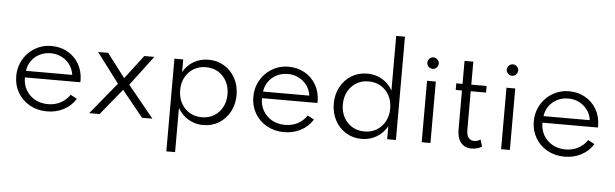

<svg xmlns="http://www.w3.org/2000/svg" viewBox="-61 -1096 5100 1593"><g transform="rotate(5 2489.0 -300.0)"><path d="M347.5 16Q267 16 203.8 -19.5Q140.5 -55 104.5 -116.2Q68.5 -177.5 68.5 -254Q68.5 -311.5 89.2 -361.2Q110 -411 147 -448.5Q184 -486 233 -507Q282 -528 337.5 -528Q413.5 -528 472.8 -494.8Q532 -461.5 566.8 -403Q601.5 -344.5 603.5 -268Q603.5 -262 603.2 -258.2Q603 -254.5 602 -249H141Q141 -189 168 -143Q195 -97 242.2 -70.8Q289.5 -44.5 350.5 -44.5Q408.5 -44.5 454.8 -68.8Q501 -93 532 -138.5L586 -109.5Q549.5 -50 486.8 -17Q424 16 347.5 16ZM145 -304H530.5Q524 -352 497 -388.8Q470 -425.5 428.8 -446.5Q387.5 -467.5 338.5 -467.5Q288 -467.5 246.5 -446.8Q205 -426 178.2 -389.2Q151.5 -352.5 145 -304Z M698.5 0 915 -264 727.5 -512H811.5L962 -314.5L1112.5 -512H1196L1009 -264L1225 0H1138.5L962 -217.5L785 0Z M1363.5 260V-512H1436.5V-406Q1467.5 -463.5 1523.2 -495.8Q1579 -528 1647 -528Q1720.5 -528 1778.5 -492.5Q1836.5 -457 1870 -395.8Q1903.5 -334.5 1903.5 -256Q1903.5 -178.5 1870.2 -116.8Q1837 -55 1779.2 -19.5Q1721.5 16 1648 16Q1581 16 1525 -17Q1469 -50 1436.5 -108V260ZM1631 -47.5Q1688.5 -47.5 1733 -74.2Q1777.5 -101 1802.8 -148Q1828 -195 1828 -255.5Q1828 -316.5 1802.5 -363.8Q1777 -411 1732.8 -437.8Q1688.5 -464.5 1631 -464.5Q1573.5 -464.5 1529 -437.8Q1484.5 -411 1459 -364Q1433.5 -317 1433.5 -256Q1433.5 -195.5 1459 -148.2Q1484.5 -101 1529.2 -74.2Q1574 -47.5 1631 -47.5Z M2322 16Q2241.5 16 2178.2 -19.5Q2115 -55 2079 -116.2Q2043 -177.5 2043 -254Q2043 -311.5 2063.8 -361.2Q2084.5 -411 2121.5 -448.5Q2158.5 -486 2207.5 -507Q2256.5 -528 2312 -528Q2388 -528 2447.2 -494.8Q2506.5 -461.5 2541.2 -403Q2576 -344.5 2578 -268Q2578 -262 2577.8 -258.2Q2577.5 -254.5 2576.5 -249H2115.5Q2115.5 -189 2142.5 -143Q2169.5 -97 2216.8 -70.8Q2264 -44.5 2325 -44.5Q2383 -44.5 2429.2 -68.8Q2475.5 -93 2506.5 -138.5L2560.5 -109.5Q2524 -50 2461.2 -17Q2398.5 16 2322 16ZM2119.5 -304H2505Q2498.5 -352 2471.5 -388.8Q2444.5 -425.5 2403.2 -446.5Q2362 -467.5 2313 -467.5Q2262.5 -467.5 2221 -446.8Q2179.5 -426 2152.8 -389.2Q2126 -352.5 2119.5 -304Z M2968 16Q2896 16 2838.2 -19Q2780.5 -54 2746.8 -115.5Q2713 -177 2713 -256Q2713 -334.5 2746.5 -395.8Q2780 -457 2837.8 -492.5Q2895.5 -528 2969 -528Q3037.5 -528 3093 -495.5Q3148.5 -463 3180 -405.5V-860.5H3253V0H3180V-108Q3147.5 -50 3091.8 -17Q3036 16 2968 16ZM2985.5 -47.5Q3043 -47.5 3087.5 -74.2Q3132 -101 3157.5 -148.2Q3183 -195.5 3183 -255.5Q3183 -316.5 3157.8 -363.8Q3132.5 -411 3087.8 -437.8Q3043 -464.5 2985.5 -464.5Q2928.5 -464.5 2884 -437.8Q2839.5 -411 2814 -363.8Q2788.5 -316.5 2788.5 -255.5Q2788.5 -195 2813.8 -148Q2839 -101 2883.8 -74.2Q2928.5 -47.5 2985.5 -47.5Z M3467.5 0V-512H3540.5V0ZM3504.5 -614.5Q3491 -614.5 3480.2 -621Q3469.5 -627.5 3463 -638.5Q3456.5 -649.5 3456.5 -662.5Q3456.5 -675.5 3463 -686.2Q3469.5 -697 3480.2 -703.5Q3491 -710 3504.5 -710Q3517.5 -710 3528 -703.5Q3538.5 -697 3545.2 -686.5Q3552 -676 3552 -662.5Q3552 -649.5 3545.2 -638.5Q3538.5 -627.5 3528 -621Q3517.5 -614.5 3504.5 -614.5Z M3884 16Q3826.5 16 3794.8 -22.8Q3763 -61.5 3763 -132V-457H3711V-512H3763V-703.5H3836V-512H3963.5V-457H3836V-136Q3836 -93.5 3852.5 -71Q3869 -48.5 3899.5 -48.5Q3929 -48.5 3951.5 -65L3970 -7Q3953 3.5 3930 9.8Q3907 16 3884 16Z M4129 0V-512H4202V0ZM4166 -614.5Q4152.5 -614.5 4141.8 -621Q4131 -627.5 4124.5 -638.5Q4118 -649.5 4118 -662.5Q4118 -675.5 4124.5 -686.2Q4131 -697 4141.8 -703.5Q4152.5 -710 4166 -710Q4179 -710 4189.5 -703.5Q4200 -697 4206.8 -686.5Q4213.5 -676 4213.5 -662.5Q4213.5 -649.5 4206.8 -638.5Q4200 -627.5 4189.5 -621Q4179 -614.5 4166 -614.5Z M4658 16Q4577.5 16 4514.2 -19.5Q4451 -55 4415 -116.2Q4379 -177.5 4379 -254Q4379 -311.5 4399.8 -361.2Q4420.5 -411 4457.5 -448.5Q4494.5 -486 4543.5 -507Q4592.5 -528 4648 -528Q4724 -528 4783.2 -494.8Q4842.5 -461.5 4877.2 -403Q4912 -344.5 4914 -268Q4914 -262 4913.8 -258.2Q4913.5 -254.5 4912.5 -249H4451.5Q4451.5 -189 4478.5 -143Q4505.5 -97 4552.8 -70.8Q4600 -44.5 4661 -44.5Q4719 -44.5 4765.2 -68.8Q4811.5 -93 4842.5 -138.5L4896.5 -109.5Q4860 -50 4797.2 -17Q4734.5 16 4658 16ZM4455.5 -304H4841Q4834.5 -352 4807.5 -388.8Q4780.5 -425.5 4739.2 -446.5Q4698 -467.5 4649 -467.5Q4598.5 -467.5 4557 -446.8Q4515.5 -426 4488.8 -389.2Q4462 -352.5 4455.5 -304Z"/></g></svg>

Font: Spartan Thin
Style: Regular
Weight: 400
Version: Version 1.004